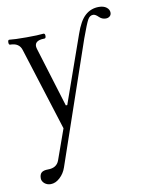

<svg xmlns="http://www.w3.org/2000/svg" viewBox="-109 -555 659 884"><g transform="rotate(-10 220.5 -112.5)"><path d="M56.2 270Q39.1 270 27.1 259.8Q15.1 249.5 15.1 235.8Q15.1 217.8 24.4 209.5Q33.7 201.2 55.2 201.2Q96.2 201.2 107.9 168L158.2 26.9L36.1 -359.9Q25.9 -395 -17.1 -395Q-23.4 -395 -23.4 -406.5Q-23.4 -418 -17.1 -418Q6.8 -415 63 -415Q117.7 -415 143.1 -418Q150.4 -418 150.4 -406.5Q150.4 -395 143.1 -395Q116.7 -395 106 -384.8Q95.2 -374.5 101.1 -355L187 -75.2H193.8L304.2 -388.2Q324.2 -446.8 351.1 -470.9Q377.9 -495.1 415 -495.1Q437.5 -495.1 450.7 -484.9Q463.9 -474.6 463.9 -460Q463.9 -449.2 456.5 -443.1Q449.2 -437 438 -437Q420.4 -437 407.2 -450.2Q393.6 -463.9 382.8 -463.9Q367.2 -463.9 357.7 -446.8Q348.1 -429.7 324.2 -363.8L128.9 205.1Q119.6 232.4 99.1 251.2Q78.6 270 56.2 270Z"/></g></svg>

Font: Junicode SmCond Light
Style: Regular
Weight: 300
Width: 4
Designer: Peter S. Baker
Version: Version 2.206